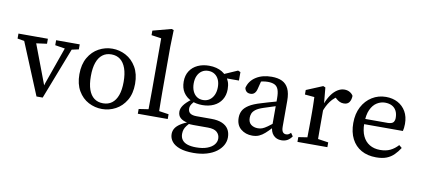

<svg xmlns="http://www.w3.org/2000/svg" viewBox="-83 -1043 3493 1586"><g transform="rotate(10 1664.0 -249.5)"><path d="M241 5 40 -481H142L297 -71H280L294 -119L422 -481H481L293 5ZM4 -439V-481H251V-439L132 -423H100ZM320 -439V-481H518V-439L444 -423H421Z M791 13Q731 13 677.5 -15Q624 -43 591 -99.5Q558 -156 558 -238Q558 -321 591 -378Q624 -435 677.5 -464Q731 -493 791 -493Q851 -493 904.5 -464.5Q958 -436 991.5 -379Q1025 -322 1025 -239Q1025 -157 991.5 -100.5Q958 -44 904.5 -15.5Q851 13 791 13ZM791 -35Q835 -35 865.5 -58Q896 -81 912.5 -126Q929 -171 929 -238Q929 -306 912.5 -352Q896 -398 865.5 -421.5Q835 -445 791 -445Q747 -445 716.5 -421.5Q686 -398 670 -352.5Q654 -307 654 -239Q654 -171 670 -126Q686 -81 716.5 -58Q747 -35 791 -35Z M1090 0V-40L1203 -57H1227L1341 -40V0ZM1170 0Q1171 -35 1171 -70.5Q1171 -106 1171.5 -141.5Q1172 -177 1172 -212V-647L1089 -659V-697L1243 -738L1262 -732L1258 -594V-212Q1258 -177 1258.5 -141.5Q1259 -106 1259.5 -70.5Q1260 -35 1261 0Z M1597 239Q1528 239 1483 223Q1438 207 1416 179Q1394 151 1394 116Q1394 90 1407 68.5Q1420 47 1449.5 27.5Q1479 8 1529 -10L1535 -4Q1516 13 1503 30Q1490 47 1484.5 63.5Q1479 80 1479 100Q1479 130 1494.5 150.5Q1510 171 1539.5 180.5Q1569 190 1611 190Q1666 190 1703.5 176Q1741 162 1760.5 139Q1780 116 1780 88Q1780 55 1756.5 33.5Q1733 12 1680 12H1559Q1546 12 1531.5 11Q1517 10 1504 8V1Q1466 -7 1445.5 -26Q1425 -45 1425 -78Q1425 -104 1444 -131Q1463 -158 1506 -191V-206L1546 -193Q1522 -170 1511 -152.5Q1500 -135 1500 -117Q1500 -90 1517.5 -77Q1535 -64 1572 -64H1695Q1750 -64 1786 -48.5Q1822 -33 1839.5 -4.5Q1857 24 1857 64Q1857 98 1840 129Q1823 160 1790 185Q1757 210 1708 224.5Q1659 239 1597 239ZM1602 -163Q1548 -163 1506.5 -182Q1465 -201 1441 -237.5Q1417 -274 1417 -328Q1417 -380 1441 -417Q1465 -454 1507 -473.5Q1549 -493 1602 -493Q1635 -493 1662 -486Q1689 -479 1710.5 -466.5Q1732 -454 1747 -435L1751 -434Q1768 -414 1777 -388Q1786 -362 1786 -328Q1786 -277 1762.5 -239.5Q1739 -202 1697 -182.5Q1655 -163 1602 -163ZM1600 -205Q1632 -205 1655 -221.5Q1678 -238 1690.5 -266Q1703 -294 1703 -331Q1703 -367 1691 -393.5Q1679 -420 1656.5 -435Q1634 -450 1603 -450Q1572 -450 1549 -434.5Q1526 -419 1513.5 -391.5Q1501 -364 1501 -327Q1501 -291 1513 -263.5Q1525 -236 1547 -220.5Q1569 -205 1600 -205ZM1713 -415V-443H1725L1844 -495L1865 -486V-415Z M2051 14Q1995 14 1955.5 -18.5Q1916 -51 1916 -113Q1916 -145 1929.5 -171.5Q1943 -198 1978.5 -221Q2014 -244 2080 -263Q2108 -272 2134.5 -279.5Q2161 -287 2187.5 -294.5Q2214 -302 2241 -309V-272Q2206 -261 2172 -250Q2138 -239 2104 -228Q2061 -214 2040 -197.5Q2019 -181 2012.5 -163.5Q2006 -146 2006 -128Q2006 -90 2029 -72Q2052 -54 2087 -54Q2107 -54 2124 -60.5Q2141 -67 2164.5 -83.5Q2188 -100 2225 -129L2237 -77H2205Q2178 -48 2155.5 -28Q2133 -8 2108.5 3Q2084 14 2051 14ZM2295 10Q2253 10 2227.5 -17.5Q2202 -45 2201 -94V-98V-324Q2201 -372 2191 -398.5Q2181 -425 2159 -435.5Q2137 -446 2103 -446Q2083 -446 2060.5 -442Q2038 -438 2011 -427L2052 -462L2030 -375Q2024 -350 2011 -337Q1998 -324 1977 -324Q1955 -324 1943 -335.5Q1931 -347 1928 -365Q1942 -424 1995.5 -458.5Q2049 -493 2127 -493Q2180 -493 2215 -476Q2250 -459 2268.5 -421Q2287 -383 2287 -320V-104Q2287 -72 2297 -58.5Q2307 -45 2325 -45Q2338 -45 2347 -50.5Q2356 -56 2364 -65L2383 -38Q2366 -13 2344.5 -1.5Q2323 10 2295 10Z M2429 0V-40L2539 -57H2565L2680 -40V0ZM2502 0Q2503 -25 2503.5 -62.5Q2504 -100 2504.5 -140Q2505 -180 2505 -212V-261Q2505 -288 2504.5 -309Q2504 -330 2503.5 -349Q2503 -368 2502 -389L2422 -396V-434L2559 -491L2578 -483L2590 -354L2592 -353V-212Q2592 -180 2592 -140Q2592 -100 2592.5 -62.5Q2593 -25 2594 0ZM2587 -279 2575 -349H2589Q2606 -394 2629 -426Q2652 -458 2680 -475.5Q2708 -493 2737 -493Q2763 -493 2782.5 -481.5Q2802 -470 2811 -453Q2810 -419 2795.5 -399Q2781 -379 2750 -379Q2731 -379 2716 -386Q2701 -393 2687 -405L2662 -429L2712 -436Q2664 -412 2634.5 -372.5Q2605 -333 2587 -279Z M3090 13Q3018 13 2965.5 -16.5Q2913 -46 2884.5 -101.5Q2856 -157 2856 -234Q2856 -312 2886.5 -370Q2917 -428 2969.5 -460.5Q3022 -493 3086 -493Q3142 -493 3185 -470Q3228 -447 3253 -404Q3278 -361 3278 -300Q3278 -282 3276 -266.5Q3274 -251 3271 -240H2899V-284H3139Q3174 -286 3184 -300.5Q3194 -315 3194 -335Q3194 -371 3181 -395.5Q3168 -420 3144 -432.5Q3120 -445 3086 -445Q3051 -445 3018.5 -425Q2986 -405 2966 -361.5Q2946 -318 2946 -246Q2946 -184 2966 -141Q2986 -98 3023.5 -75.5Q3061 -53 3112 -53Q3161 -53 3196.5 -70Q3232 -87 3262 -120L3286 -100Q3265 -67 3239 -41Q3213 -15 3177.5 -1Q3142 13 3090 13Z"/></g></svg>

Font: Source Serif 4 18pt
Style: Regular
Weight: 400
Designer: Frank Grießhammer
Foundry: Adobe Systems Incorporated
Version: Version 4.004;hotconv 1.0.116;makeotfexe 2.5.65601